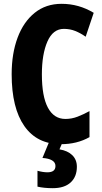

<svg xmlns="http://www.w3.org/2000/svg" viewBox="-20 -744 534 1004"><path d="M314 -593Q257 -593 228 -527Q199 -461 199 -355Q199 -240 230.5 -181Q262 -122 322 -122Q355 -122 386 -134Q417 -146 448 -163V-27Q383 10 298 10Q174 10 107.5 -84.5Q41 -179 41 -356Q41 -464 72 -547Q103 -630 161.5 -677Q220 -724 302 -724Q392 -724 470 -677L428 -552Q401 -571 373.5 -582Q346 -593 314 -593ZM382 128Q382 180 349.5 210Q317 240 256 240Q210 240 176 232V149Q205 157 228 157Q270 157 270 124Q270 105 252 94.5Q234 84 202 82L236 0H307L291 37Q334 44 358 67.5Q382 91 382 128Z"/></svg>

Font: Noto Sans ExtraCondensed ExtraBold
Style: Regular
Weight: 800
Width: 2
Designer: Monotype Design Team
Foundry: Monotype Imaging Inc.
Version: Version 2.013; ttfautohint (v1.8.4.7-5d5b)